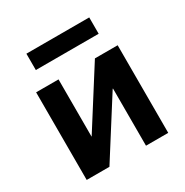

<svg xmlns="http://www.w3.org/2000/svg" viewBox="-165 -852 952 987"><g transform="rotate(-30 311.0 -358.5)"><path d="M202 -520V-181H203L418 -520H553V0H421V-339H419L204 0H69V-520ZM125 -620V-717H498V-620Z"/></g></svg>

Font: M PLUS 1p
Style: Bold
Weight: 700
Version: Version 1.062